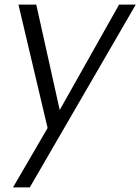

<svg xmlns="http://www.w3.org/2000/svg" viewBox="-20 -566 616 843"><path d="M189 -3.9 61 -545.9H139.2L242.2 -83L502.9 -545.9H576.2L110.8 256.8H37.1Z"/></svg>

Font: SVN-Poppins Light
Style: Italic
Weight: 300
Italic angle: -10°
Designer: Ninad Kale (Devanagari), Jonny Pinhorn (Latin)
Foundry: Indian Type Foundry
Version: Version 3.002 2017